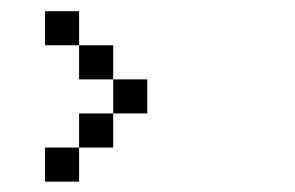

<svg xmlns="http://www.w3.org/2000/svg" viewBox="-20 -458 540 352"><path d="M62.5 -187.5H125V-125H62.5ZM125 -250H187.5V-187.5H125ZM187.5 -312.5H250V-250H187.5ZM125 -375H187.5V-312.5H125ZM62.5 -437.5H125V-375H62.5Z"/></svg>

Font: Pixel Operator Mono
Style: Regular
Weight: 400
Monospace: yes
Designer: Jayvee Enaguas (HarvettFox96)
Version: 2016.04.25